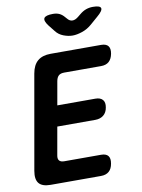

<svg xmlns="http://www.w3.org/2000/svg" viewBox="-101 -1018 802 1086"><g transform="rotate(-10 300.0 -475.0)"><path d="M215.1 -436.1H433.7Q462.1 -436.1 475.4 -420.8Q488.7 -405.5 483.3 -377.1Q478.9 -348.7 460.1 -333.4Q441.2 -318.1 412.8 -318.1H194.2L165.9 -158Q161.9 -138 170.4 -128Q178.9 -118 198.9 -118H410.1Q439.2 -118 450.9 -103.1Q462.5 -88.1 457.1 -59Q452.4 -29.9 435.4 -15Q418.3 0 389.2 0H100Q52 0 33.2 -23Q14.4 -46 22.8 -94L118.2 -636Q126.6 -684 153.8 -707Q181 -730 229 -730H518.2Q547.3 -730 559 -715Q570.6 -700.1 565.2 -671Q559.8 -641.9 543.1 -626.9Q526.4 -612 497.3 -612H286.1Q264.7 -612 253.9 -602.3Q243.1 -592.7 239.1 -572ZM280.8 -950Q302 -950 317.5 -942.6Q332.9 -935.2 345.7 -919.7L353.3 -911.2Q366.4 -894.4 383.1 -894.1Q399.9 -893.7 419.7 -910.5L433.1 -921.4Q451.3 -936.6 469.9 -943.3Q488.6 -950 509.8 -950Q551.2 -950 555.1 -934.8Q559 -919.7 524 -890.4L481.9 -853.7Q456.2 -831 425.2 -820.5Q394.2 -810 369.5 -810Q344.8 -810 317.3 -820.5Q289.9 -831 273 -853.7L244.1 -890.1Q220.6 -921.1 229.5 -935.5Q238.4 -950 280.8 -950Z"/></g></svg>

Font: Maple Mono
Style: Italic
Weight: 400
Italic angle: -10°
Monospace: yes
Designer: subframe7536
Version: Version 7.300